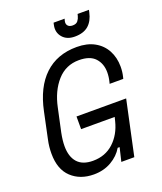

<svg xmlns="http://www.w3.org/2000/svg" viewBox="-162 -995 936 1112"><g transform="rotate(-20 306.0 -439.0)"><path d="M223 14Q139 14 85.5 -36Q32 -86 32 -183Q32 -203 34 -224Q36 -245 42 -272L75 -428Q104 -568 181.5 -641Q259 -714 380 -714Q444 -714 489 -689Q534 -664 557.5 -620Q581 -576 581 -520Q581 -488 574 -460L571 -448H487L490 -460Q497 -488 497 -516Q497 -569 465.5 -603.5Q434 -638 366 -638Q285 -638 231.5 -578Q178 -518 158 -422L127 -278Q118 -233 118 -198Q118 -133 149.5 -97.5Q181 -62 245 -62Q321 -62 372.5 -109.5Q424 -157 443 -234L449 -258H242V-336H548L476 0H396L416 -84H404Q379 -41 331.5 -13.5Q284 14 223 14ZM392 -774Q343 -774 317 -804.5Q291 -835 300 -878L303 -892H371L368 -881Q363 -862 372.5 -850.5Q382 -839 402 -839Q424 -839 434 -851.5Q444 -864 448 -880L451 -892H521L518 -878Q507 -827 476.5 -800.5Q446 -774 392 -774Z"/></g></svg>

Font: Space Mono
Style: Italic
Weight: 400
Italic angle: -12°
Monospace: yes
Designer: Colophon Foundry + Benjamin Critton
Foundry: Colophon Foundry & Benjamin Critton
Version: Version 1.003; ttfautohint (v1.8.4.7-5d5b)